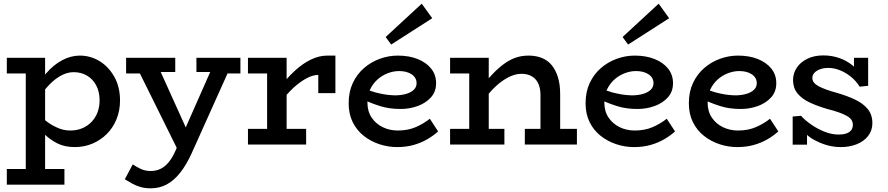

<svg xmlns="http://www.w3.org/2000/svg" viewBox="-20 -785 4824 1043"><path d="M386 14Q332 14 292 -6Q254 -25 225 -53V133H330V218H17V133H120V-386H17V-471H225V-380Q229 -385 233 -389Q271 -433 318 -458Q365 -483 413 -483Q472 -483 521.5 -452.5Q571 -422 601.5 -367Q632 -312 632 -239Q632 -184 613 -137.5Q594 -91 560.5 -57.5Q527 -24 482.5 -5Q438 14 386 14ZM225 -299V-132Q254 -108 288 -93Q323 -76 361 -76Q397 -76 426 -88Q455 -100 476.5 -122Q498 -144 509.5 -174Q521 -204 521 -240Q521 -286 503 -320.5Q485 -355 453 -374Q421 -393 380 -393Q341 -393 302 -369Q263 -345 229 -304Q227 -301 225 -299Z M799 238Q769 238 745.5 231.5Q722 225 700.5 213.5Q679 202 658 189L701 108Q720 121 744.5 132.5Q769 144 799 144Q827 144 851.5 132.5Q876 121 896.5 96Q917 71 935 30L940 18L740 -386H665V-471H932V-394H853L989 -93L1122 -394H1047V-471H1286V-386H1216L1021 48Q992 111 959 153Q926 195 886.5 216.5Q847 238 799 238Z M1327 0V-85H1431V-386H1327V-471H1537V-355Q1558 -379 1581 -400Q1623 -439 1668 -461Q1713 -483 1758 -483H1802V-279H1709V-378Q1680 -378 1646 -360Q1612 -342 1575 -309Q1556 -291 1537 -270V-85H1643V0Z M2137 14Q2088 14 2041 -1.5Q1994 -17 1956 -47Q1918 -77 1896 -121.5Q1874 -166 1874 -224Q1874 -286 1896.5 -334Q1919 -382 1957 -415Q1995 -448 2043 -465.5Q2091 -483 2141 -483Q2202 -483 2248.5 -464.5Q2295 -446 2322 -412.5Q2349 -379 2349 -333Q2349 -287 2321 -256Q2293 -225 2249 -209Q2205 -193 2156 -193Q2095 -193 2047 -208Q2011 -219 1976 -234Q1976 -231 1976 -228Q1976 -180 1999 -146Q2022 -112 2059.5 -94Q2097 -76 2141 -76Q2196 -76 2238.5 -94.5Q2281 -113 2315 -140L2360 -71Q2332 -46 2298.5 -27Q2265 -8 2225 3Q2185 14 2137 14ZM1988 -293Q2021 -281 2049 -276Q2092 -267 2132 -267Q2163 -268 2188 -275.5Q2213 -283 2228 -297.5Q2243 -312 2243 -333Q2243 -363 2216.5 -381Q2190 -399 2148 -399Q2117 -399 2086 -387Q2055 -375 2030.5 -353Q2006 -331 1991 -300Q1989 -296 1988 -293ZM2105 -543 2075 -584 2271 -765 2328 -686Z M2425 0V-85H2529V-386H2425V-471H2635V-360Q2647 -373 2659 -386Q2689 -417 2719.5 -439Q2750 -461 2782 -472Q2814 -483 2851 -483Q2892 -483 2924 -470Q2956 -457 2977.5 -430.5Q2999 -404 3011 -365Q3023 -326 3023 -273V-85H3114V0H2831V-85H2916V-270Q2916 -296 2909.5 -317Q2903 -338 2890 -353Q2877 -368 2857.5 -376Q2838 -384 2813 -384Q2786 -384 2759 -373Q2732 -362 2704.5 -342Q2677 -322 2650 -293Q2643 -285 2635 -276V-85H2720V0Z M3424 14Q3375 14 3328 -1.5Q3281 -17 3243 -47Q3205 -77 3183 -121.5Q3161 -166 3161 -224Q3161 -286 3183.5 -334Q3206 -382 3244 -415Q3282 -448 3330 -465.5Q3378 -483 3428 -483Q3489 -483 3535.5 -464.5Q3582 -446 3609 -412.5Q3636 -379 3636 -333Q3636 -287 3608 -256Q3580 -225 3536 -209Q3492 -193 3443 -193Q3382 -193 3334 -208Q3298 -219 3263 -234Q3263 -231 3263 -228Q3263 -180 3286 -146Q3309 -112 3346.5 -94Q3384 -76 3428 -76Q3483 -76 3525.5 -94.5Q3568 -113 3602 -140L3647 -71Q3619 -46 3585.5 -27Q3552 -8 3512 3Q3472 14 3424 14ZM3275 -293Q3308 -281 3336 -276Q3379 -267 3419 -267Q3450 -268 3475 -275.5Q3500 -283 3515 -297.5Q3530 -312 3530 -333Q3530 -363 3503.5 -381Q3477 -399 3435 -399Q3404 -399 3373 -387Q3342 -375 3317.5 -353Q3293 -331 3278 -300Q3276 -296 3275 -293ZM3392 -543 3362 -584 3558 -765 3615 -686Z M3985 14Q3936 14 3889 -1.5Q3842 -17 3804 -47Q3766 -77 3744 -121.5Q3722 -166 3722 -224Q3722 -286 3744.5 -334Q3767 -382 3805 -415Q3843 -448 3891 -465.5Q3939 -483 3989 -483Q4050 -483 4096.5 -464.5Q4143 -446 4170 -412.5Q4197 -379 4197 -333Q4197 -287 4169 -256Q4141 -225 4097 -209Q4053 -193 4004 -193Q3943 -193 3895 -208Q3859 -219 3824 -234Q3824 -231 3824 -228Q3824 -180 3847 -146Q3870 -112 3907.5 -94Q3945 -76 3989 -76Q4044 -76 4086.5 -94.5Q4129 -113 4163 -140L4208 -71Q4180 -46 4146.5 -27Q4113 -8 4073 3Q4033 14 3985 14ZM3836 -293Q3869 -281 3897 -276Q3940 -267 3980 -267Q4011 -268 4036 -275.5Q4061 -283 4076 -297.5Q4091 -312 4091 -333Q4091 -363 4064.5 -381Q4038 -399 3996 -399Q3965 -399 3934 -387Q3903 -375 3878.5 -353Q3854 -331 3839 -300Q3837 -296 3836 -293Z M4548 14Q4513 14 4479.5 5.5Q4446 -3 4415 -19Q4387 -32 4364 -52V1H4286V-152L4331 -156Q4354 -131 4388 -107.5Q4422 -84 4460.5 -69Q4499 -54 4536 -54Q4560 -54 4577.5 -60Q4595 -66 4604 -78Q4613 -90 4613 -107Q4613 -122 4605 -134Q4597 -146 4580 -155.5Q4563 -165 4536.5 -174.5Q4510 -184 4474 -193Q4419 -209 4377 -229Q4335 -249 4311.5 -278.5Q4288 -308 4288 -350Q4288 -387 4308.5 -417.5Q4329 -448 4366 -466Q4403 -484 4453 -484Q4498 -484 4538.5 -470Q4579 -456 4611 -430Q4615 -426 4619 -423V-471H4696V-319L4650 -314Q4631 -345 4602.5 -368Q4574 -391 4542.5 -403.5Q4511 -416 4480 -416Q4455 -416 4435.5 -409Q4416 -402 4404.5 -390Q4393 -378 4393 -362Q4393 -347 4402 -336Q4411 -325 4428 -316Q4445 -307 4470 -298Q4495 -289 4528 -280Q4583 -264 4626 -243.5Q4669 -223 4694 -192.5Q4719 -162 4719 -116Q4719 -76 4696 -46.5Q4673 -17 4634 -1.5Q4595 14 4548 14Z"/></svg>

Font: BioRhyme ExtraBold Medium
Style: Regular
Weight: 500
Version: Version 1.600;gftools[0.9.33]